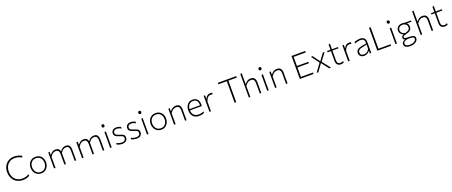

<svg xmlns="http://www.w3.org/2000/svg" viewBox="225 -3070 13192 5602"><g transform="rotate(-20 6820.5 -269.0)"><path d="M416.5 9.5Q333 9.5 266.2 -18.5Q199.5 -46.5 153 -96.5Q106.5 -146.5 81.8 -213.8Q57 -281 57 -358.5Q57 -467 101.8 -549.8Q146.5 -632.5 224.5 -679Q302.5 -725.5 402.5 -725.5Q438.5 -725.5 472 -720Q505.5 -714.5 535 -705.5Q564.5 -696.5 589.2 -686.2Q614 -676 631.5 -666L625.5 -615Q586.5 -637.5 549.2 -651.2Q512 -665 475.8 -671.5Q439.5 -678 404.5 -678Q318 -678 251.2 -638.5Q184.5 -599 146.8 -527Q109 -455 109 -357.5Q109 -291 128.5 -233Q148 -175 187 -131.2Q226 -87.5 284 -62.5Q342 -37.5 418 -37.5Q444.5 -37.5 470.8 -40.8Q497 -44 522.8 -50.8Q548.5 -57.5 573 -68.8Q597.5 -80 620 -96L626.5 -45Q605.5 -31 580.5 -20.5Q555.5 -10 528.5 -3.5Q501.5 3 473.2 6.2Q445 9.5 416.5 9.5Z M985.5 9.5Q928 9.5 883.2 -11.5Q838.5 -32.5 807.5 -68.8Q776.5 -105 760.2 -152.2Q744 -199.5 744 -251Q744 -325 774.2 -382.2Q804.5 -439.5 858.8 -472.2Q913 -505 985 -505Q1041 -505 1085 -486Q1129 -467 1160.2 -432.2Q1191.5 -397.5 1208 -351.2Q1224.5 -305 1224.5 -251Q1224.5 -178 1195 -119Q1165.5 -60 1111.8 -25.2Q1058 9.5 985.5 9.5ZM985.5 -34.5Q1050 -34.5 1092.2 -65.5Q1134.5 -96.5 1155.8 -146Q1177 -195.5 1177 -251Q1177 -313.5 1153.8 -360.8Q1130.5 -408 1087.5 -434.5Q1044.5 -461 985.5 -461Q922 -461 878.8 -433Q835.5 -405 813.2 -357.2Q791 -309.5 791 -251Q791 -195.5 812.5 -146Q834 -96.5 877.2 -65.5Q920.5 -34.5 985.5 -34.5Z M1381.5 0Q1381.5 -56 1381.5 -107.8Q1381.5 -159.5 1381.5 -220.5V-270.5Q1381.5 -324.5 1381.5 -381.5Q1381.5 -438.5 1381.5 -494.5L1424.5 -498.5L1425.5 -404.5H1432.5Q1447 -425.5 1471.2 -448.8Q1495.5 -472 1529 -488.5Q1562.5 -505 1606.5 -505Q1669.5 -505 1702.8 -474.2Q1736 -443.5 1745.5 -385.5L1747.5 -382Q1749.5 -369 1750.2 -355.8Q1751 -342.5 1751 -327.5Q1751 -295 1751 -272Q1751 -249 1751 -220.5Q1751 -162.5 1751 -109.2Q1751 -56 1751 0H1705Q1705 -56 1705 -109Q1705 -162 1705 -219V-321Q1705 -389 1681.5 -424Q1658 -459 1596 -459Q1558.5 -459 1527.8 -442.8Q1497 -426.5 1472.5 -399.2Q1448 -372 1428 -340.5V-219Q1428 -159.5 1428 -107.8Q1428 -56 1428 0ZM2023.5 0Q2023.5 -56 2023.5 -109Q2023.5 -162 2023.5 -219V-321Q2023.5 -389 2000 -424Q1976.5 -459 1914.5 -459Q1877 -459 1846.2 -443Q1815.5 -427 1790.8 -400Q1766 -373 1746.5 -340.5L1740 -401.5H1747Q1763.5 -424 1788.2 -448Q1813 -472 1847.2 -488.5Q1881.5 -505 1925 -505Q2005 -505 2037.2 -457.8Q2069.5 -410.5 2069.5 -327.5Q2069.5 -295 2069.5 -272Q2069.5 -249 2069.5 -220.5Q2069.5 -162.5 2069.5 -109.2Q2069.5 -56 2069.5 0Z M2253.5 0Q2253.5 -56 2253.5 -107.8Q2253.5 -159.5 2253.5 -220.5V-270.5Q2253.5 -324.5 2253.5 -381.5Q2253.5 -438.5 2253.5 -494.5L2296.5 -498.5L2297.5 -404.5H2304.5Q2319 -425.5 2343.2 -448.8Q2367.5 -472 2401 -488.5Q2434.5 -505 2478.5 -505Q2541.5 -505 2574.8 -474.2Q2608 -443.5 2617.5 -385.5L2619.5 -382Q2621.5 -369 2622.2 -355.8Q2623 -342.5 2623 -327.5Q2623 -295 2623 -272Q2623 -249 2623 -220.5Q2623 -162.5 2623 -109.2Q2623 -56 2623 0H2577Q2577 -56 2577 -109Q2577 -162 2577 -219V-321Q2577 -389 2553.5 -424Q2530 -459 2468 -459Q2430.5 -459 2399.8 -442.8Q2369 -426.5 2344.5 -399.2Q2320 -372 2300 -340.5V-219Q2300 -159.5 2300 -107.8Q2300 -56 2300 0ZM2895.5 0Q2895.5 -56 2895.5 -109Q2895.5 -162 2895.5 -219V-321Q2895.5 -389 2872 -424Q2848.5 -459 2786.5 -459Q2749 -459 2718.2 -443Q2687.5 -427 2662.8 -400Q2638 -373 2618.5 -340.5L2612 -401.5H2619Q2635.5 -424 2660.2 -448Q2685 -472 2719.2 -488.5Q2753.5 -505 2797 -505Q2877 -505 2909.2 -457.8Q2941.5 -410.5 2941.5 -327.5Q2941.5 -295 2941.5 -272Q2941.5 -249 2941.5 -220.5Q2941.5 -162.5 2941.5 -109.2Q2941.5 -56 2941.5 0Z M3126 0Q3126 -56 3126 -107.8Q3126 -159.5 3126 -220.5V-270.5Q3126 -312 3126 -349Q3126 -386 3126 -421.8Q3126 -457.5 3126 -494.5L3172 -496.5Q3172 -459.5 3172 -423.5Q3172 -387.5 3172 -350Q3172 -312.5 3172 -270.5V-220.5Q3172 -159.5 3172 -107.8Q3172 -56 3172 0ZM3147 -629.5Q3128 -629.5 3115.5 -641.8Q3103 -654 3103 -678Q3103 -703 3115.5 -715.2Q3128 -727.5 3148 -727.5Q3168 -727.5 3180.2 -715Q3192.5 -702.5 3192.5 -678Q3192.5 -654 3180.2 -641.8Q3168 -629.5 3147 -629.5Z M3499.5 9.5Q3471 9.5 3440.8 4.5Q3410.5 -0.5 3383.2 -9.5Q3356 -18.5 3335.5 -29.5L3341 -77Q3364 -64 3389.8 -54.2Q3415.5 -44.5 3443 -39.5Q3470.5 -34.5 3499 -34.5Q3531.5 -34.5 3559 -43Q3586.5 -51.5 3603 -73Q3619.5 -94.5 3619.5 -134.5Q3619.5 -161 3606.2 -177.5Q3593 -194 3561.8 -207.2Q3530.5 -220.5 3477.5 -236.5Q3441 -247.5 3409.8 -262.8Q3378.5 -278 3359.5 -303.8Q3340.5 -329.5 3340.5 -371Q3340.5 -431.5 3381.5 -468.2Q3422.5 -505 3492.5 -505Q3520 -505 3546.2 -499.8Q3572.5 -494.5 3595.5 -486Q3618.5 -477.5 3636 -466.5L3631 -418.5Q3606 -434.5 3582 -444Q3558 -453.5 3536 -457.2Q3514 -461 3495.5 -461Q3473.5 -461 3448.5 -454.2Q3423.5 -447.5 3405.8 -428.2Q3388 -409 3388 -371.5Q3388 -345.5 3399.8 -328.2Q3411.5 -311 3438 -298.2Q3464.5 -285.5 3508.5 -272.5Q3555.5 -258.5 3591.2 -243Q3627 -227.5 3647 -202.5Q3667 -177.5 3667 -133.5Q3667 -94.5 3649.5 -62Q3632 -29.5 3595.2 -10Q3558.5 9.5 3499.5 9.5Z M3948 9.5Q3919.5 9.5 3889.2 4.5Q3859 -0.5 3831.8 -9.5Q3804.5 -18.5 3784 -29.5L3789.5 -77Q3812.5 -64 3838.2 -54.2Q3864 -44.5 3891.5 -39.5Q3919 -34.5 3947.5 -34.5Q3980 -34.5 4007.5 -43Q4035 -51.5 4051.5 -73Q4068 -94.5 4068 -134.5Q4068 -161 4054.8 -177.5Q4041.5 -194 4010.2 -207.2Q3979 -220.5 3926 -236.5Q3889.5 -247.5 3858.2 -262.8Q3827 -278 3808 -303.8Q3789 -329.5 3789 -371Q3789 -431.5 3830 -468.2Q3871 -505 3941 -505Q3968.5 -505 3994.8 -499.8Q4021 -494.5 4044 -486Q4067 -477.5 4084.5 -466.5L4079.5 -418.5Q4054.5 -434.5 4030.5 -444Q4006.5 -453.5 3984.5 -457.2Q3962.5 -461 3944 -461Q3922 -461 3897 -454.2Q3872 -447.5 3854.2 -428.2Q3836.5 -409 3836.5 -371.5Q3836.5 -345.5 3848.2 -328.2Q3860 -311 3886.5 -298.2Q3913 -285.5 3957 -272.5Q4004 -258.5 4039.8 -243Q4075.5 -227.5 4095.5 -202.5Q4115.5 -177.5 4115.5 -133.5Q4115.5 -94.5 4098 -62Q4080.5 -29.5 4043.8 -10Q4007 9.5 3948 9.5Z M4268.5 0Q4268.5 -56 4268.5 -107.8Q4268.5 -159.5 4268.5 -220.5V-270.5Q4268.5 -312 4268.5 -349Q4268.5 -386 4268.5 -421.8Q4268.5 -457.5 4268.5 -494.5L4314.5 -496.5Q4314.5 -459.5 4314.5 -423.5Q4314.5 -387.5 4314.5 -350Q4314.5 -312.5 4314.5 -270.5V-220.5Q4314.5 -159.5 4314.5 -107.8Q4314.5 -56 4314.5 0ZM4289.5 -629.5Q4270.5 -629.5 4258 -641.8Q4245.5 -654 4245.5 -678Q4245.5 -703 4258 -715.2Q4270.5 -727.5 4290.5 -727.5Q4310.5 -727.5 4322.8 -715Q4335 -702.5 4335 -678Q4335 -654 4322.8 -641.8Q4310.5 -629.5 4289.5 -629.5Z M4714 9.5Q4656.5 9.5 4611.8 -11.5Q4567 -32.5 4536 -68.8Q4505 -105 4488.8 -152.2Q4472.5 -199.5 4472.5 -251Q4472.5 -325 4502.8 -382.2Q4533 -439.5 4587.2 -472.2Q4641.5 -505 4713.5 -505Q4769.5 -505 4813.5 -486Q4857.5 -467 4888.8 -432.2Q4920 -397.5 4936.5 -351.2Q4953 -305 4953 -251Q4953 -178 4923.5 -119Q4894 -60 4840.2 -25.2Q4786.5 9.5 4714 9.5ZM4714 -34.5Q4778.5 -34.5 4820.8 -65.5Q4863 -96.5 4884.2 -146Q4905.5 -195.5 4905.5 -251Q4905.5 -313.5 4882.2 -360.8Q4859 -408 4816 -434.5Q4773 -461 4714 -461Q4650.5 -461 4607.2 -433Q4564 -405 4541.8 -357.2Q4519.5 -309.5 4519.5 -251Q4519.5 -195.5 4541 -146Q4562.5 -96.5 4605.8 -65.5Q4649 -34.5 4714 -34.5Z M5110 0Q5110 -56 5110 -107.8Q5110 -159.5 5110 -220.5V-270.5Q5110 -324.5 5110 -381.5Q5110 -438.5 5110 -494.5L5153 -498.5L5154 -403.5H5161Q5176 -425 5201.5 -448.5Q5227 -472 5262.8 -488.5Q5298.5 -505 5344.5 -505Q5426 -505 5461.2 -459Q5496.5 -413 5496.5 -327.5Q5496.5 -295 5496.5 -272Q5496.5 -249 5496.5 -220.5Q5496.5 -162.5 5496.5 -109.2Q5496.5 -56 5496.5 0H5450Q5450 -56 5450 -109Q5450 -162 5450 -219V-321Q5450 -389 5425.2 -424Q5400.5 -459 5335 -459Q5294.5 -459 5262.2 -443Q5230 -427 5203.8 -400Q5177.5 -373 5156.5 -340.5V-219Q5156.5 -159.5 5156.5 -107.8Q5156.5 -56 5156.5 0Z M5891 9.5Q5806 9.5 5750.5 -24.2Q5695 -58 5667.5 -116.8Q5640 -175.5 5640 -251Q5640 -325 5667.5 -382.5Q5695 -440 5745.2 -472.5Q5795.5 -505 5863 -505Q5922.5 -505 5966.2 -480.5Q6010 -456 6033.8 -409.2Q6057.5 -362.5 6057.5 -296.5Q6057.5 -279 6056.8 -264.5Q6056 -250 6053.5 -235.5L6012.5 -265.5Q6013.5 -273.5 6013.5 -281Q6013.5 -288.5 6013.5 -295.5Q6013.5 -380.5 5972.2 -421.5Q5931 -462.5 5864 -462.5Q5807.5 -462.5 5768 -435.8Q5728.5 -409 5707.8 -361.8Q5687 -314.5 5687 -254V-249Q5687 -183.5 5709.5 -135.2Q5732 -87 5777.5 -61Q5823 -35 5893.5 -35Q5919 -35 5945 -38.8Q5971 -42.5 5996 -50.8Q6021 -59 6044.5 -72.5L6047.5 -26Q6028.5 -15 6003.8 -7Q5979 1 5950.2 5.2Q5921.5 9.5 5891 9.5ZM5661.5 -235.5V-273.5L6022.5 -274.5L6053.5 -266.5V-235.5Z M6208.5 0Q6208.5 -56 6208.5 -107.8Q6208.5 -159.5 6208.5 -220.5V-270.5Q6208.5 -324.5 6208.5 -381.5Q6208.5 -438.5 6208.5 -494.5L6251.5 -498.5L6252.5 -391.5H6258.5Q6279 -440 6307.5 -464.5Q6336 -489 6365.2 -497Q6394.5 -505 6418 -505Q6433.5 -505 6447.2 -503Q6461 -501 6473.5 -497L6469 -448Q6454.5 -452 6442.2 -454.5Q6430 -457 6412.5 -457Q6398 -457 6377.8 -452.2Q6357.5 -447.5 6335.2 -431.8Q6313 -416 6292 -384.2Q6271 -352.5 6255 -299V-219Q6255 -159.5 6255 -107.8Q6255 -56 6255 0Z M6988 0Q6988 -60.5 6988 -116.2Q6988 -172 6988 -237V-469Q6988 -535 6988 -590.8Q6988 -646.5 6988 -707L7009.5 -667H6930Q6867.5 -667 6819.2 -667Q6771 -667 6727 -667V-713H7298V-667Q7254.5 -667 7206.2 -667Q7158 -667 7095 -667H7015.5L7038 -707Q7038 -646.5 7038 -590.8Q7038 -535 7038 -469V-237Q7038 -172 7038 -116.2Q7038 -60.5 7038 0Z M7430.5 0Q7430.5 -56 7430.5 -107.8Q7430.5 -159.5 7430.5 -220.5V-494Q7430.5 -557.5 7430.5 -616.8Q7430.5 -676 7430.5 -731.5L7477 -740Q7477 -679.5 7477 -619Q7477 -558.5 7477 -494V-405H7483.5Q7498.5 -426 7523.8 -449.2Q7549 -472.5 7584.2 -488.8Q7619.5 -505 7665 -505Q7746.5 -505 7781.8 -459Q7817 -413 7817 -327.5Q7817 -295 7817 -272Q7817 -249 7817 -220.5Q7817 -162.5 7817 -109.2Q7817 -56 7817 0H7770.5Q7770.5 -56 7770.5 -109Q7770.5 -162 7770.5 -219V-321Q7770.5 -389 7745.8 -424Q7721 -459 7655.5 -459Q7615 -459 7582.8 -443Q7550.5 -427 7524.2 -400Q7498 -373 7477 -340.5V-219Q7477 -159.5 7477 -107.8Q7477 -56 7477 0Z M8001.5 0Q8001.5 -56 8001.5 -107.8Q8001.5 -159.5 8001.5 -220.5V-270.5Q8001.5 -312 8001.5 -349Q8001.5 -386 8001.5 -421.8Q8001.5 -457.5 8001.5 -494.5L8047.5 -496.5Q8047.5 -459.5 8047.5 -423.5Q8047.5 -387.5 8047.5 -350Q8047.5 -312.5 8047.5 -270.5V-220.5Q8047.5 -159.5 8047.5 -107.8Q8047.5 -56 8047.5 0ZM8022.5 -629.5Q8003.5 -629.5 7991 -641.8Q7978.5 -654 7978.5 -678Q7978.5 -703 7991 -715.2Q8003.5 -727.5 8023.5 -727.5Q8043.5 -727.5 8055.8 -715Q8068 -702.5 8068 -678Q8068 -654 8055.8 -641.8Q8043.5 -629.5 8022.5 -629.5Z M8246 0Q8246 -56 8246 -107.8Q8246 -159.5 8246 -220.5V-270.5Q8246 -324.5 8246 -381.5Q8246 -438.5 8246 -494.5L8289 -498.5L8290 -403.5H8297Q8312 -425 8337.5 -448.5Q8363 -472 8398.8 -488.5Q8434.5 -505 8480.5 -505Q8562 -505 8597.2 -459Q8632.5 -413 8632.5 -327.5Q8632.5 -295 8632.5 -272Q8632.5 -249 8632.5 -220.5Q8632.5 -162.5 8632.5 -109.2Q8632.5 -56 8632.5 0H8586Q8586 -56 8586 -109Q8586 -162 8586 -219V-321Q8586 -389 8561.2 -424Q8536.5 -459 8471 -459Q8430.5 -459 8398.2 -443Q8366 -427 8339.8 -400Q8313.5 -373 8292.5 -340.5V-219Q8292.5 -159.5 8292.5 -107.8Q8292.5 -56 8292.5 0Z M9014 0Q9014 -60.5 9014 -116.2Q9014 -172 9014 -237.5V-475Q9014 -541 9014 -597Q9014 -653 9014 -713H9440.5V-667.5Q9388.5 -667.5 9328.8 -667.5Q9269 -667.5 9188 -667.5H9037L9063.5 -707Q9063.5 -646.5 9063.5 -590.5Q9063.5 -534.5 9063.5 -469V-244Q9063.5 -179 9063.5 -123.2Q9063.5 -67.5 9063.5 -7L9038.5 -45.5H9193Q9262 -45.5 9323 -45.5Q9384 -45.5 9440 -45.5V0ZM9053.5 -340V-384.5H9196.5Q9267.5 -384.5 9319 -384.5Q9370.5 -384.5 9418.5 -384.5V-340Q9367.5 -340 9316.2 -340Q9265 -340 9195.5 -340Z M9535 0Q9558.5 -33.5 9576.5 -57.8Q9594.5 -82 9610.2 -103.8Q9626 -125.5 9644 -150.5L9724 -260L9725 -242L9647.5 -347.5Q9629 -372.5 9612.8 -394.2Q9596.5 -416 9579.2 -439.8Q9562 -463.5 9539 -494.5L9592.5 -497Q9620 -459.5 9641.2 -430.2Q9662.5 -401 9686.5 -367.5L9748.5 -282.5H9753.5L9815.5 -368.5Q9839 -401 9860.2 -430Q9881.5 -459 9907 -494.5H9962Q9938.5 -462.5 9921.8 -439.8Q9905 -417 9890 -396.5Q9875 -376 9856.5 -351.5L9779 -245.5L9777 -262L9864 -150Q9891.5 -114.5 9917.5 -81.2Q9943.5 -48 9980.5 0H9922.5Q9896 -35 9874.5 -63Q9853 -91 9826 -126L9754.5 -220.5H9748.5L9683.5 -130Q9657.5 -94.5 9636.2 -65.2Q9615 -36 9589 0Z M10287 9.5Q10240.5 9.5 10208.8 -7.8Q10177 -25 10160.8 -59.8Q10144.5 -94.5 10144.5 -146.5Q10144.5 -195.5 10144.5 -243Q10144.5 -290.5 10144.5 -333.5Q10144.5 -376.5 10144.5 -413.2Q10144.5 -450 10144.5 -477.5Q10144.5 -525.5 10144.5 -567.5Q10144.5 -609.5 10144.5 -655L10190.5 -668Q10190.5 -632 10190.5 -602.5Q10190.5 -573 10190.5 -543.2Q10190.5 -513.5 10190.5 -477.5V-151Q10190.5 -92.5 10216.2 -63.5Q10242 -34.5 10294.5 -34.5Q10314.5 -34.5 10338 -41.5Q10361.5 -48.5 10378.5 -62L10384.5 -16Q10375.5 -9 10360.5 -3Q10345.5 3 10326.5 6.2Q10307.5 9.5 10287 9.5ZM10041 -454.5V-494.5H10378.5V-454.5Q10326.5 -454.5 10273.8 -454.5Q10221 -454.5 10171 -454.5H10155Z M10515.5 0Q10515.5 -56 10515.5 -107.8Q10515.5 -159.5 10515.5 -220.5V-270.5Q10515.5 -324.5 10515.5 -381.5Q10515.5 -438.5 10515.5 -494.5L10558.5 -498.5L10559.5 -391.5H10565.5Q10586 -440 10614.5 -464.5Q10643 -489 10672.2 -497Q10701.5 -505 10725 -505Q10740.5 -505 10754.2 -503Q10768 -501 10780.5 -497L10776 -448Q10761.5 -452 10749.2 -454.5Q10737 -457 10719.5 -457Q10705 -457 10684.8 -452.2Q10664.5 -447.5 10642.2 -431.8Q10620 -416 10599 -384.2Q10578 -352.5 10562 -299V-219Q10562 -159.5 10562 -107.8Q10562 -56 10562 0Z M11011 9.5Q10964 9.5 10930.2 -7.8Q10896.5 -25 10878.5 -56Q10860.5 -87 10860.5 -129Q10860.5 -168.5 10875.2 -195.2Q10890 -222 10913.5 -238.8Q10937 -255.5 10965 -265Q10993 -274.5 11019.5 -280L11187 -313.5Q11189.5 -376.5 11172.5 -408.2Q11155.5 -440 11125.8 -450.5Q11096 -461 11060.5 -461Q11043.5 -461 11024.2 -458.8Q11005 -456.5 10983.5 -451.8Q10962 -447 10937.5 -439.2Q10913 -431.5 10885 -420L10881.5 -466Q10899.5 -474 10921.8 -481Q10944 -488 10968.2 -493.5Q10992.5 -499 11017.5 -502Q11042.5 -505 11066 -505Q11116.5 -505 11154 -488Q11191.5 -471 11211.8 -434Q11232 -397 11232 -338.5Q11232 -315.5 11232 -280Q11232 -244.5 11232 -211V-140Q11232 -108.5 11232 -74.5Q11232 -40.5 11232 0H11188.5L11187.5 -77H11180.5Q11164 -54.5 11138.2 -34.8Q11112.5 -15 11080 -2.8Q11047.5 9.5 11011 9.5ZM11018.5 -34Q11049 -34 11080.5 -45.5Q11112 -57 11139.5 -81.8Q11167 -106.5 11186 -146L11186.5 -281.5Q11177.5 -277 11162.5 -271.8Q11147.5 -266.5 11117.5 -259.5Q11087.5 -252.5 11034 -242.5Q10999.5 -236 10971 -223.5Q10942.5 -211 10925.2 -188.5Q10908 -166 10908 -131Q10908 -78 10939.2 -56Q10970.5 -34 11018.5 -34Z M11421 0Q11421 -60.5 11421 -116.2Q11421 -172 11421 -237V-475Q11421 -541 11421 -597Q11421 -653 11421 -713H11471Q11471 -653 11471 -597Q11471 -541 11471 -475V-244.5Q11471 -179 11471 -123.2Q11471 -67.5 11471 -7L11449.5 -46H11575.5Q11636 -46 11682 -46Q11728 -46 11767.2 -46Q11806.5 -46 11847.5 -46V0Z M11984 0Q11984 -56 11984 -107.8Q11984 -159.5 11984 -220.5V-270.5Q11984 -312 11984 -349Q11984 -386 11984 -421.8Q11984 -457.5 11984 -494.5L12030 -496.5Q12030 -459.5 12030 -423.5Q12030 -387.5 12030 -350Q12030 -312.5 12030 -270.5V-220.5Q12030 -159.5 12030 -107.8Q12030 -56 12030 0ZM12005 -629.5Q11986 -629.5 11973.5 -641.8Q11961 -654 11961 -678Q11961 -703 11973.5 -715.2Q11986 -727.5 12006 -727.5Q12026 -727.5 12038.2 -715Q12050.5 -702.5 12050.5 -678Q12050.5 -654 12038.2 -641.8Q12026 -629.5 12005 -629.5Z M12375.5 202.5Q12321 202.5 12284.8 192Q12248.5 181.5 12227.5 164.2Q12206.5 147 12197.5 126Q12188.5 105 12188.5 84Q12188.5 50 12205.5 26.8Q12222.5 3.5 12245.5 -10.2Q12268.5 -24 12286.5 -29V-34.5Q12277.5 -37 12265 -45Q12252.5 -53 12243 -67.8Q12233.5 -82.5 12233.5 -105Q12233.5 -124 12241.2 -138.5Q12249 -153 12263.8 -163.8Q12278.5 -174.5 12299 -182V-187.5Q12289 -191 12270.5 -201.2Q12252 -211.5 12232.5 -230.5Q12213 -249.5 12199.5 -278Q12186 -306.5 12186 -345Q12186 -394.5 12210 -430.5Q12234 -466.5 12275.8 -485.8Q12317.5 -505 12369.5 -505Q12391 -505 12407 -502.5Q12423 -500 12440 -497.5Q12457 -495 12481.5 -495H12645V-456Q12594 -456 12544.8 -456Q12495.5 -456 12446 -456L12460.5 -479.5Q12511 -458 12532.8 -421.5Q12554.5 -385 12554.5 -341.5Q12554.5 -293.5 12535.2 -260.8Q12516 -228 12479.8 -207.5Q12443.5 -187 12393.5 -175Q12334.5 -161 12305.8 -148.2Q12277 -135.5 12277 -109.5Q12277 -91.5 12288.5 -81.5Q12300 -71.5 12325.5 -67Q12351 -62.5 12393 -62.5H12415.5Q12487.5 -62.5 12530.8 -51.8Q12574 -41 12593.5 -18Q12613 5 12613 42Q12613 81 12591.8 111Q12570.5 141 12535.2 161.2Q12500 181.5 12458.5 192Q12417 202.5 12375.5 202.5ZM12376.5 159.5Q12439 159.5 12481.5 141.5Q12524 123.5 12545.8 97.5Q12567.5 71.5 12567.5 47.5Q12567.5 23.5 12555 8.8Q12542.5 -6 12508.5 -13Q12474.5 -20 12410.5 -20H12390Q12350.5 -20 12314.8 -8Q12279 4 12256.2 25.8Q12233.5 47.5 12233.5 78Q12233.5 94 12240.5 108.8Q12247.5 123.5 12263.8 135Q12280 146.5 12307.8 153Q12335.5 159.5 12376.5 159.5ZM12362 -209Q12385 -214 12410.2 -221.5Q12435.5 -229 12458.2 -242.5Q12481 -256 12495.2 -279.8Q12509.5 -303.5 12509.5 -340Q12509.5 -383.5 12486.8 -410.2Q12464 -437 12432 -449.2Q12400 -461.5 12371.5 -461.5Q12333.5 -461.5 12301.5 -449Q12269.5 -436.5 12250.2 -410.5Q12231 -384.5 12231 -343.5Q12231 -301.5 12250.5 -273.5Q12270 -245.5 12299.8 -229.5Q12329.5 -213.5 12362 -209Z M12766.5 0Q12766.5 -56 12766.5 -107.8Q12766.5 -159.5 12766.5 -220.5V-494Q12766.5 -557.5 12766.5 -616.8Q12766.5 -676 12766.5 -731.5L12813 -740Q12813 -679.5 12813 -619Q12813 -558.5 12813 -494V-405H12819.5Q12834.5 -426 12859.8 -449.2Q12885 -472.5 12920.2 -488.8Q12955.5 -505 13001 -505Q13082.5 -505 13117.8 -459Q13153 -413 13153 -327.5Q13153 -295 13153 -272Q13153 -249 13153 -220.5Q13153 -162.5 13153 -109.2Q13153 -56 13153 0H13106.5Q13106.5 -56 13106.5 -109Q13106.5 -162 13106.5 -219V-321Q13106.5 -389 13081.8 -424Q13057 -459 12991.5 -459Q12951 -459 12918.8 -443Q12886.5 -427 12860.2 -400Q12834 -373 12813 -340.5V-219Q12813 -159.5 12813 -107.8Q12813 -56 12813 0Z M13511.5 9.5Q13465 9.5 13433.2 -7.8Q13401.5 -25 13385.2 -59.8Q13369 -94.5 13369 -146.5Q13369 -195.5 13369 -243Q13369 -290.5 13369 -333.5Q13369 -376.5 13369 -413.2Q13369 -450 13369 -477.5Q13369 -525.5 13369 -567.5Q13369 -609.5 13369 -655L13415 -668Q13415 -632 13415 -602.5Q13415 -573 13415 -543.2Q13415 -513.5 13415 -477.5V-151Q13415 -92.5 13440.8 -63.5Q13466.5 -34.5 13519 -34.5Q13539 -34.5 13562.5 -41.5Q13586 -48.5 13603 -62L13609 -16Q13600 -9 13585 -3Q13570 3 13551 6.2Q13532 9.5 13511.5 9.5ZM13265.5 -454.5V-494.5H13603V-454.5Q13551 -454.5 13498.2 -454.5Q13445.5 -454.5 13395.5 -454.5H13379.5Z"/></g></svg>

Font: Commissioner Thin ExtraLight
Style: Regular
Weight: 250
Version: Version 1.000